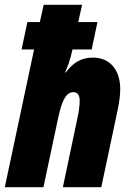

<svg xmlns="http://www.w3.org/2000/svg" viewBox="-33 -780 544 800"><path d="M-13 0H148L209 -287C225 -363 243 -396 273 -396C289 -396 299 -385 299 -361C299 -337 295 -312 289 -285L229 0H389L459 -330C464 -356 468 -385 468 -408C468 -488 426 -540 354 -540C304 -540 271 -518 241 -478H238C249 -503 259 -527 269 -574H349L373 -688H293L309 -760H149L133 -688H81L57 -574H109Z"/></svg>

Font: Noto Sans ExtraCondensed Black
Style: Italic
Weight: 900
Width: 2
Italic angle: -12°
Designer: Monotype Design Team
Foundry: Monotype Imaging Inc.
Version: Version 2.013